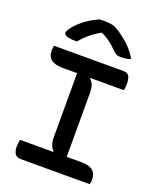

<svg xmlns="http://www.w3.org/2000/svg" viewBox="-168 -1040 937 1140"><g transform="rotate(20 300.0 -470.0)"><path d="M356 -79H259L272 -111Q258 -122 251 -142.5Q244 -163 244 -190Q244 -243 244 -296Q244 -349 244 -403Q244 -457 244 -511.5Q244 -566 244 -621H341L328 -589Q342 -578 349 -557.5Q356 -537 356 -510Q356 -457 356 -404Q356 -351 356 -297Q356 -243 356 -188.5Q356 -134 356 -79ZM540 0H102Q90 0 81 -4.5Q72 -9 66.5 -17.5Q61 -26 58.5 -37.5Q56 -49 56 -64Q56 -72 57 -79.5Q58 -87 59 -94Q60 -101 61 -106H448Q485 -106 506 -96Q527 -86 535.5 -69Q544 -52 544 -30Q544 -25 543.5 -20Q543 -15 542 -10Q541 -5 540 0ZM60 -700H499Q527 -700 535.5 -681Q544 -662 544 -633Q544 -628 543.5 -623.5Q543 -619 542.5 -613.5Q542 -608 541 -603.5Q540 -599 539 -594H154Q104 -594 80 -612.5Q56 -631 56 -669Q56 -674 56.5 -678.5Q57 -683 57.5 -687Q58 -691 58.5 -694.5Q59 -698 60 -700ZM262 -940Q269 -940 275.5 -940Q282 -940 288.5 -940Q295 -940 301 -940Q324 -940 342.5 -935.5Q361 -931 389 -913Q406 -901 423.5 -887.5Q441 -874 457.5 -858.5Q474 -843 489 -824Q504 -805 517 -783Q503 -777 488.5 -774.5Q474 -772 455 -772Q436 -772 425 -778Q414 -784 402 -796Q380 -820 353 -839.5Q326 -859 277 -882L334 -869Q317 -869 300 -869Q283 -869 266 -869L323 -883Q267 -854 232.5 -825Q198 -796 179 -770H173Q145 -770 128 -773.5Q111 -777 103.5 -782.5Q96 -788 96 -795Q96 -801 102.5 -813Q109 -825 123 -842Q136 -857 152 -871Q168 -885 185.5 -897.5Q203 -910 222 -920.5Q241 -931 262 -940Z"/></g></svg>

Font: Recursive Monospace Casual Medium
Style: Regular
Weight: 500
Version: Version 1.047